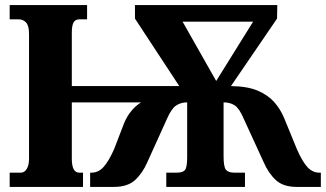

<svg xmlns="http://www.w3.org/2000/svg" viewBox="-20 -734 1280 754"><path d="M18 0V-56H62Q76 -56 85 -70.5Q94 -85 94 -111V-601Q94 -633 82.5 -645.5Q71 -658 54 -658H18V-714H322V-658H291Q276 -658 269 -646Q262 -634 262 -605V-396H684L510 -661V-714H1069L1068 -661L887 -396Q952 -395 992 -378Q1032 -361 1056.5 -333.5Q1081 -306 1096 -270L1146 -148Q1168 -98 1188 -77Q1208 -56 1233 -56H1240V0H1145Q1092 0 1063 -27Q1034 -54 1015 -98L937 -268Q920 -308 902 -320Q884 -332 858 -332V-121Q858 -78 867.5 -67Q877 -56 900 -56H942V0H633V-56H675Q698 -56 706.5 -66.5Q715 -77 715 -117V-332Q690 -332 671.5 -319.5Q653 -307 636 -268L559 -98Q540 -54 510.5 -27Q481 0 428 0H334V-56H340Q366 -56 386 -77.5Q406 -99 428 -148L468 -252Q491 -305 534 -332H262V-111Q262 -56 291 -56H306V0ZM829 -416 974 -649H697Z"/></svg>

Font: Noto Serif ExtraCondensed Black
Style: Regular
Weight: 900
Width: 2
Designer: Monotype Design Team
Foundry: Monotype Imaging Inc.
Version: Version 2.015; ttfautohint (v1.8.4.7-5d5b)